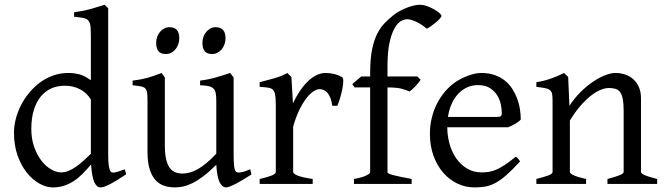

<svg xmlns="http://www.w3.org/2000/svg" viewBox="-20 -777 2811 811"><path d="M513.2 -41Q490.7 -25.9 473.4 -15.4Q456.1 -4.9 443.1 1.7Q430.2 8.3 420.9 11.5Q411.6 14.6 404.8 14.6Q388.7 14.6 378.4 -7.3Q368.2 -29.3 364.7 -82.5Q346.2 -60.1 327.9 -42Q309.6 -23.9 290.3 -11.5Q271 1 249.5 7.8Q228 14.6 203.1 14.6Q175.8 14.6 147 -1.2Q118.2 -17.1 94 -46.9Q69.8 -76.7 54.4 -119.6Q39.1 -162.6 39.1 -216.8Q39.1 -244.6 46.6 -274.4Q54.2 -304.2 68.4 -332Q82.5 -359.9 103 -384.8Q123.5 -409.7 148.9 -428.5Q174.3 -447.3 204.6 -458Q234.9 -468.8 269 -468.8Q292 -468.8 314.7 -463.1Q337.4 -457.5 363.8 -438V-622.1Q363.8 -648.9 362.3 -664.8Q360.8 -680.7 354 -689.2Q347.2 -697.8 333 -700.9Q318.8 -704.1 293 -706.1V-725.1Q333 -730.5 364.7 -739.5Q396.5 -748.5 421.9 -756.8L437 -742.2V-124Q437 -106.9 437.7 -94.7Q438.5 -82.5 439.9 -74.2Q441.4 -65.9 443.4 -60.5Q445.3 -55.2 448.2 -51.8Q452.6 -46.4 465.1 -48.6Q477.5 -50.8 506.8 -62ZM363.8 -127.4V-356.4Q347.7 -384.3 318.4 -399.7Q289.1 -415 253.9 -415Q222.7 -415 196.8 -403.6Q170.9 -392.1 152.1 -369.1Q133.3 -346.2 122.8 -312Q112.3 -277.8 112.3 -231.9Q112.3 -190.4 124.3 -156.5Q136.2 -122.6 154.8 -98.6Q173.3 -74.7 195.6 -61.8Q217.8 -48.8 237.8 -48.8Q254.4 -48.8 270.5 -55.7Q286.6 -62.5 302.2 -73.5Q317.9 -84.5 333.3 -98.6Q348.6 -112.8 363.8 -127.4Z M1042 -40Q1023.9 -28.3 1007.3 -18.3Q990.7 -8.3 976.6 -1Q962.4 6.3 951.7 10.5Q940.9 14.6 935.1 14.6Q918 14.6 907.2 -8.1Q896.5 -30.8 893.6 -81.1Q863.3 -50.8 838.1 -32Q813 -13.2 791.7 -2.9Q770.5 7.3 752.7 11Q734.9 14.6 719.2 14.6Q696.3 14.6 675.3 8.3Q654.3 2 638.2 -14.9Q622.1 -31.7 612.5 -61Q603 -90.3 603 -136.2V-347.2Q603 -370.6 601.6 -383.5Q600.1 -396.5 594 -403.1Q587.9 -409.7 575.2 -412.1Q562.5 -414.6 540 -417V-436.5Q557.6 -438.5 573 -441.4Q588.4 -444.3 602.8 -448.2Q617.2 -452.1 631.8 -457.3Q646.5 -462.4 662.6 -468.8L676.3 -449.7V-163.1Q676.3 -128.9 681.4 -106Q686.5 -83 696 -69.3Q705.6 -55.7 719.5 -49.8Q733.4 -43.9 751 -43.9Q766.6 -43.9 783 -48.6Q799.3 -53.2 816.7 -63.2Q834 -73.2 853 -89.1Q872.1 -105 893.6 -127.9V-347.2Q893.6 -369.1 891.4 -382.3Q889.2 -395.5 881.8 -402.8Q874.5 -410.2 861.1 -413.1Q847.7 -416 825.2 -417V-436.5Q860.4 -440.9 892.6 -450.2Q924.8 -459.5 952.1 -468.8L966.8 -449.7V-124Q966.8 -93.8 969 -74.7Q971.2 -55.7 978 -50.8Q983.9 -46.9 998 -49.1Q1012.2 -51.3 1037.1 -62ZM932.6 -615.7Q932.6 -602.1 928.2 -589.8Q923.8 -577.6 916.3 -568.6Q908.7 -559.6 898.4 -554.2Q888.2 -548.8 876 -548.8Q854 -548.8 844.5 -561Q835 -573.2 835 -595.7Q835 -609.4 839.4 -621.6Q843.8 -633.8 851.6 -642.8Q859.4 -651.9 869.4 -657Q879.4 -662.1 891.1 -662.1Q932.6 -662.1 932.6 -615.7ZM737.3 -615.7Q737.3 -602.1 732.9 -589.8Q728.5 -577.6 720.9 -568.6Q713.4 -559.6 703.1 -554.2Q692.9 -548.8 680.7 -548.8Q658.7 -548.8 649.2 -561Q639.6 -573.2 639.6 -595.7Q639.6 -609.4 644 -621.6Q648.4 -633.8 656.2 -642.8Q664.1 -651.9 674.1 -657Q684.1 -662.1 695.8 -662.1Q737.3 -662.1 737.3 -615.7Z M1425.8 -450.7Q1430.2 -447.8 1429.9 -433.6Q1429.7 -419.4 1426 -400.9Q1422.4 -382.3 1416.5 -362.8Q1410.6 -343.3 1404.8 -330.1H1383.8Q1380.9 -349.6 1375.5 -363.3Q1370.1 -377 1363 -385Q1356 -393.1 1347.4 -396.7Q1338.9 -400.4 1329.6 -400.4Q1318.8 -400.4 1304.4 -391.4Q1290 -382.3 1274.9 -363Q1259.8 -343.8 1244.9 -313.7Q1230 -283.7 1218.3 -242.2V-50.8Q1218.3 -43.5 1236.6 -35.6Q1254.9 -27.8 1300.8 -21V0H1076.7V-21Q1108.9 -28.3 1127 -35.4Q1145 -42.5 1145 -50.8V-335Q1145 -351.1 1144 -362.1Q1143.1 -373 1141.6 -379.9Q1140.1 -386.7 1137.9 -390.6Q1135.7 -394.5 1133.8 -397Q1130.4 -400.4 1126.2 -402.6Q1122.1 -404.8 1115.5 -406.2Q1108.9 -407.7 1099.6 -408.4Q1090.3 -409.2 1076.7 -410.2V-429.7Q1108.4 -438 1138.9 -446.5Q1169.4 -455.1 1193.8 -468.8L1210.9 -451.7L1217.3 -340.8Q1230.5 -367.7 1245.8 -391.1Q1261.2 -414.6 1278.8 -431.9Q1296.4 -449.2 1315.7 -459Q1335 -468.8 1356 -468.8Q1371.6 -468.8 1389.6 -464.8Q1407.7 -460.9 1425.8 -450.7Z M1844.7 -710Q1844.7 -706.1 1837.6 -698.2Q1830.6 -690.4 1820.8 -682.1Q1811 -673.8 1800.5 -666.5Q1790 -659.2 1782.7 -655.8Q1771 -666 1759 -673.6Q1747.1 -681.2 1736.1 -686Q1725.1 -690.9 1715.6 -693.4Q1706.1 -695.8 1699.7 -695.8Q1687 -695.8 1672.6 -687.3Q1658.2 -678.7 1645.8 -656.2Q1633.3 -633.8 1625 -595.2Q1616.7 -556.6 1616.7 -496.1V-454.1H1742.7L1756.8 -439.9Q1752.4 -433.1 1745.8 -425.3Q1739.3 -417.5 1732.7 -410.6Q1726.1 -403.8 1719.7 -398.2Q1713.4 -392.6 1709 -390.6Q1697.8 -396.5 1676.8 -402.1Q1655.8 -407.7 1616.7 -407.7V-49.8Q1616.7 -46.9 1621.8 -43.9Q1627 -41 1639.2 -37.8Q1651.4 -34.7 1670.7 -30.5Q1689.9 -26.4 1718.8 -21V0H1475.1V-21Q1508.8 -26.9 1526.1 -35.4Q1543.5 -43.9 1543.5 -49.8V-407.7H1478L1467.8 -421.4L1505.9 -454.1H1543.5V-469.2Q1543.5 -526.9 1551.3 -566.2Q1559.1 -605.5 1572.5 -632.6Q1585.9 -659.7 1603.5 -678Q1621.1 -696.3 1640.6 -711.9Q1653.8 -722.7 1669.4 -731Q1685.1 -739.3 1700.4 -745.1Q1715.8 -751 1729.7 -753.9Q1743.7 -756.8 1752.9 -756.8Q1768.1 -756.8 1784.2 -751Q1800.3 -745.1 1813.7 -737.5Q1827.1 -730 1835.9 -722.2Q1844.7 -714.4 1844.7 -710Z M1999 -417.5Q1973.6 -417.5 1952.4 -407.7Q1931.2 -397.9 1914.8 -380.1Q1898.4 -362.3 1887.5 -337.6Q1876.5 -313 1872.1 -283.2H2081.1Q2092.3 -283.2 2095.9 -286.9Q2099.6 -290.5 2099.6 -300.8Q2099.6 -314 2095.9 -333.7Q2092.3 -353.5 2081.3 -372.3Q2070.3 -391.1 2050.5 -404.3Q2030.8 -417.5 1999 -417.5ZM2179.7 -272Q2170.9 -262.2 2156.2 -253.9Q2141.6 -245.6 2126 -239.3H1869.1Q1869.6 -201.2 1879.6 -166.7Q1889.6 -132.3 1908.4 -106.2Q1927.2 -80.1 1953.9 -64.5Q1980.5 -48.8 2013.7 -48.8Q2028.8 -48.8 2043.2 -50.8Q2057.6 -52.7 2074.2 -59.6Q2090.8 -66.4 2111.1 -79.6Q2131.3 -92.8 2158.7 -115.2Q2165 -111.8 2169.7 -105.5Q2174.3 -99.1 2176.8 -95.2Q2144 -59.6 2119.4 -37.8Q2094.7 -16.1 2073 -4.4Q2051.3 7.3 2030 11Q2008.8 14.6 1983.9 14.6Q1946.3 14.6 1912.4 -1.5Q1878.4 -17.6 1852.5 -47.1Q1826.7 -76.7 1811.3 -118.4Q1795.9 -160.2 1795.9 -211.9Q1795.9 -244.6 1803.2 -276.4Q1810.5 -308.1 1824.5 -336.4Q1838.4 -364.7 1858.4 -388.7Q1878.4 -412.6 1903.8 -430.2Q1914.6 -437.5 1928 -444.6Q1941.4 -451.7 1956.1 -457Q1970.7 -462.4 1985.1 -465.6Q1999.5 -468.8 2012.7 -468.8Q2044.4 -468.8 2069.3 -460Q2094.2 -451.2 2112.8 -436.3Q2131.3 -421.4 2144 -401.6Q2156.7 -381.8 2164.8 -359.9Q2172.9 -337.9 2176.3 -315.2Q2179.7 -292.5 2179.7 -272Z M2545.9 0V-21Q2581.1 -30.3 2597.7 -37.1Q2614.3 -43.9 2614.3 -50.8V-309.1Q2614.3 -338.9 2610.8 -357.4Q2607.4 -376 2600.1 -386.7Q2592.8 -397.5 2580.8 -401.4Q2568.8 -405.3 2551.8 -405.3Q2536.6 -405.3 2518.1 -397.9Q2499.5 -390.6 2478.3 -374.5Q2457 -358.4 2433.8 -332.3Q2410.6 -306.2 2387.2 -268.1V-50.8Q2387.2 -43.5 2405.5 -35.6Q2423.8 -27.8 2455.6 -21V0H2245.6V-21Q2277.8 -29.3 2295.9 -35.9Q2314 -42.5 2314 -50.8V-347.2Q2314 -366.2 2312.5 -377.4Q2311 -388.7 2304.4 -395Q2297.9 -401.4 2284.2 -404.3Q2270.5 -407.2 2245.6 -410.2V-429.7Q2278.8 -435.1 2307.1 -445.1Q2335.4 -455.1 2362.8 -468.8L2379.9 -451.7L2385.3 -330.1Q2406.7 -362.8 2432.6 -388.4Q2458.5 -414.1 2484.9 -431.9Q2511.2 -449.7 2535.9 -459.2Q2560.5 -468.8 2579.6 -468.8Q2600.6 -468.8 2620.1 -462.4Q2639.6 -456.1 2654.5 -442.9Q2669.4 -429.7 2678.5 -409.4Q2687.5 -389.2 2687.5 -361.8V-50.8Q2687.5 -43.9 2702.4 -37.4Q2717.3 -30.8 2755.9 -21V0Z"/></svg>

Font: Noto Serif Devanagari
Style: Regular
Weight: 400
Designer: Monotype Design Team
Foundry: Monotype Imaging Inc.
Version: Version 1.01